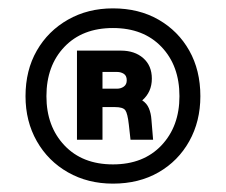

<svg xmlns="http://www.w3.org/2000/svg" viewBox="-20 -732 541 459"><path d="M250 -293Q190 -293 142.5 -320Q95 -347 68 -394.5Q41 -442 41 -502Q41 -564 68 -611Q95 -658 142.5 -685Q190 -712 250 -712Q312 -712 359 -685Q406 -658 432.5 -611Q459 -564 459 -502Q459 -442 432.5 -394.5Q406 -347 359 -320Q312 -293 250 -293ZM250 -339Q323 -339 366 -384.5Q409 -430 409 -502Q409 -575 366 -620Q323 -665 250 -665Q177 -665 134 -620Q91 -575 91 -502Q91 -430 134 -384.5Q177 -339 250 -339ZM164 -398V-611H269Q302 -611 322.5 -593Q343 -575 343 -544Q343 -512 320 -492Q331 -485 336 -473Q341 -461 342 -446L346 -398H292L288 -434Q285 -461 279.5 -468.5Q274 -476 255 -476H225V-398ZM225 -520H260Q269 -520 276 -525Q283 -530 283 -540Q283 -551 276 -555.5Q269 -560 260 -560H225Z"/></svg>

Font: Host Grotesk Light
Style: Bold
Weight: 700
Version: Version 1.003